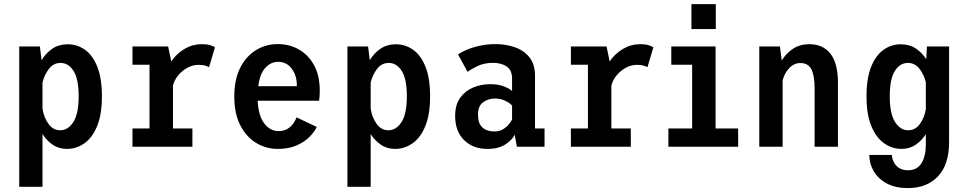

<svg xmlns="http://www.w3.org/2000/svg" viewBox="-20 -732 4828 958"><path d="M76 200V-500H179L187.5 -431.5Q207.5 -465.5 240 -488.2Q272.5 -511 318.5 -511Q365 -511 403.8 -483.8Q442.5 -456.5 465.5 -399Q488.5 -341.5 488.5 -251Q488.5 -160.5 464.5 -102.5Q440.5 -44.5 400.8 -16.8Q361 11 314.5 11Q273 11 242.5 -10.2Q212 -31.5 192 -63V200ZM282.5 -418Q246.5 -418 223.8 -388Q201 -358 192 -320V-190Q198.5 -146.5 221.5 -114.2Q244.5 -82 280.5 -82Q320 -82 346.2 -123.5Q372.5 -165 372.5 -251Q372.5 -338 347 -378Q321.5 -418 282.5 -418Z M641 0V-91H726V-409H641V-500H819L834.5 -425.5Q860.5 -464 900.5 -487.8Q940.5 -511.5 985 -511.5Q1016 -511.5 1032 -505.5Q1048 -499.5 1052.5 -496L1023 -396.5Q1019 -399.5 1005.8 -404Q992.5 -408.5 970.5 -408.5Q942 -408.5 915.2 -394Q888.5 -379.5 869 -355.8Q849.5 -332 843 -304.5V-91H940V0Z M1365.5 11Q1308.5 11 1259.2 -18.2Q1210 -47.5 1179.5 -105.8Q1149 -164 1149 -250.5Q1149 -336 1178.8 -394.2Q1208.5 -452.5 1257.8 -482.2Q1307 -512 1366.5 -512Q1425.5 -512 1473 -484.2Q1520.5 -456.5 1548 -404.8Q1575.5 -353 1575.5 -280.5Q1575.5 -263.5 1574.5 -250.5Q1573.5 -237.5 1572 -229.5H1265.5Q1269.5 -153.5 1298.8 -115.8Q1328 -78 1369.5 -78Q1397.5 -78 1416 -90Q1434.5 -102 1445 -118Q1455.5 -134 1459.5 -146.5L1560.5 -98.5Q1549.5 -74.5 1524.2 -49Q1499 -23.5 1459.5 -6.2Q1420 11 1365.5 11ZM1367.5 -423.5Q1331.5 -423.5 1304.2 -394Q1277 -364.5 1268.5 -302H1461V-308.5Q1461 -354.5 1435.8 -389Q1410.5 -423.5 1367.5 -423.5Z M1713.5 200V-500H1816.5L1825 -431.5Q1845 -465.5 1877.5 -488.2Q1910 -511 1956 -511Q2002.5 -511 2041.2 -483.8Q2080 -456.5 2103 -399Q2126 -341.5 2126 -251Q2126 -160.5 2102 -102.5Q2078 -44.5 2038.2 -16.8Q1998.5 11 1952 11Q1910.5 11 1880 -10.2Q1849.5 -31.5 1829.5 -63V200ZM1920 -418Q1884 -418 1861.2 -388Q1838.5 -358 1829.5 -320V-190Q1836 -146.5 1859 -114.2Q1882 -82 1918 -82Q1957.5 -82 1983.8 -123.5Q2010 -165 2010 -251Q2010 -338 1984.5 -378Q1959 -418 1920 -418Z M2411.5 11Q2341 11 2296 -32.5Q2251 -76 2251 -154Q2251 -209.5 2276.5 -244.5Q2302 -279.5 2342 -295.8Q2382 -312 2426 -312Q2468.5 -312 2497 -300Q2525.5 -288 2535 -277.5V-339.5Q2535 -383 2507.5 -400.8Q2480 -418.5 2439 -418.5Q2396 -418.5 2362 -402Q2328 -385.5 2313 -373.5L2265.5 -460Q2278.5 -470.5 2306.8 -482.8Q2335 -495 2372.8 -503.5Q2410.5 -512 2453 -512Q2502 -512 2547 -497Q2592 -482 2620.8 -447.2Q2649.5 -412.5 2649.5 -353V-91H2697V0H2559L2548 -60Q2539.5 -38 2504.8 -13.5Q2470 11 2411.5 11ZM2446.5 -76Q2472 -76 2490.2 -87.2Q2508.5 -98.5 2519.5 -112.5Q2530.5 -126.5 2535 -135.5V-205Q2526.5 -216.5 2502.5 -228.5Q2478.5 -240.5 2450.5 -240.5Q2416.5 -240.5 2390.8 -222Q2365 -203.5 2365 -159Q2365 -116 2387 -96Q2409 -76 2446.5 -76Z M2828.5 0V-91H2913.5V-409H2828.5V-500H3006.5L3022 -425.5Q3048 -464 3088 -487.8Q3128 -511.5 3172.5 -511.5Q3203.5 -511.5 3219.5 -505.5Q3235.5 -499.5 3240 -496L3210.5 -396.5Q3206.5 -399.5 3193.2 -404Q3180 -408.5 3158 -408.5Q3129.5 -408.5 3102.8 -394Q3076 -379.5 3056.5 -355.8Q3037 -332 3030.5 -304.5V-91H3127.5V0Z M3430 -711.5H3551.5V-587H3430ZM3315 0V-91H3433.5V-409H3329.5V-500H3550.5V-91H3663V0Z M3768.5 0V-500H3871.5L3880.5 -430Q3901.5 -465 3936 -488.2Q3970.5 -511.5 4018 -511.5Q4086.5 -511.5 4123.8 -463.8Q4161 -416 4161 -319V0H4044.5V-291Q4044.5 -354.5 4028.5 -386Q4012.5 -417.5 3973.5 -417.5Q3941.5 -417.5 3917.5 -391.8Q3893.5 -366 3885 -330.5V0Z M4478 11Q4431.5 11 4391.8 -16.8Q4352 -44.5 4327.8 -102.5Q4303.5 -160.5 4303.5 -251Q4303.5 -341.5 4326.8 -399Q4350 -456.5 4388.8 -483.8Q4427.5 -511 4474 -511Q4518 -511 4549.8 -489.8Q4581.5 -468.5 4601.5 -436.5L4605 -500H4715.5V-21.5Q4715.5 89 4660.2 147.8Q4605 206.5 4509.5 206.5Q4448.5 206.5 4405.5 183.8Q4362.5 161 4340 123.2Q4317.5 85.5 4317.5 41H4430Q4430 55 4437.8 73Q4445.5 91 4463.2 104.2Q4481 117.5 4511.5 117.5Q4555 117.5 4577.2 83Q4599.5 48.5 4599.5 -11V-62.5Q4579.5 -31 4549.2 -10Q4519 11 4478 11ZM4419.5 -251Q4419.5 -165 4445.8 -123.5Q4472 -82 4511.5 -82Q4547 -82 4569.8 -113.2Q4592.5 -144.5 4599.5 -187.5V-322Q4590.5 -359 4568 -388.5Q4545.5 -418 4509.5 -418Q4470.5 -418 4445 -378Q4419.5 -338 4419.5 -251Z"/></svg>

Font: Trispace SemiCondensed Medium
Style: Regular
Weight: 500
Width: 4
Designer: Tyler Finck
Foundry: Etcetera Type Company
Version: Version 1.210; ttfautohint (v1.8.3)